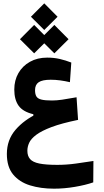

<svg xmlns="http://www.w3.org/2000/svg" viewBox="-20 -824 626 1161"><path d="M306.6 316.9Q226.1 316.9 161.6 296.9Q97.2 276.9 59.3 231Q21.5 185.1 21.5 106.9Q21.5 21.5 74.2 -39.6Q127 -100.6 210.9 -139.2L214.8 -114.7L181.6 -115.7V-133.3Q118.2 -148.4 92.3 -185.1Q66.4 -221.7 66.4 -282.2Q66.4 -338.4 91.3 -381.8Q116.2 -425.3 161.1 -450.4Q206.1 -475.6 265.1 -475.6Q306.6 -475.6 342 -467.3Q377.4 -459 411.1 -445.8L402.8 -327.1Q373 -334 344.2 -337.9Q315.4 -341.8 286.6 -341.8Q236.3 -341.8 214.1 -326.9Q191.9 -312 191.9 -278.8Q191.9 -254.4 200.2 -240.7Q208.5 -227.1 231 -221.7Q253.4 -216.3 294.9 -216.3Q321.8 -216.3 355.7 -221.2Q389.6 -226.1 442.9 -235.8L452.1 -99.1Q352.5 -78.6 291.7 -55.7Q231 -32.7 199.2 -8.8Q167.5 15.1 156.5 39.3Q145.5 63.5 145.5 87.4Q145.5 119.1 161.9 137.9Q178.2 156.7 217.8 164.8Q257.3 172.9 326.2 172.9Q382.3 172.9 439 165Q495.6 157.2 544.9 149.4L543.9 278.8Q497.6 294.9 433.1 305.9Q368.7 316.9 306.6 316.9ZM247.6 -642.6 167 -722.7 247.6 -803.7 328.1 -722.7ZM308.6 -501.5 222.7 -586.9 308.6 -673.3 394.5 -586.9ZM186.5 -501.5 100.6 -586.9 186.5 -673.3 272.5 -586.9Z"/></svg>

Font: Cascadia Mono
Style: Regular
Weight: 400
Monospace: yes
Designer: Aaron Bell
Foundry: Saja Typeworks
Version: Version 2404.023